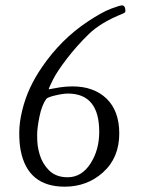

<svg xmlns="http://www.w3.org/2000/svg" viewBox="-20 -690 540 718"><path d="M436 -669.9Q449 -669.9 449 -647.9Q449 -642.8 439 -638.9Q356.7 -606 312 -562.5Q267.3 -519 230.6 -471.2Q193.8 -423.3 178.3 -392.5Q162.8 -361.6 162.1 -356Q167 -356.7 181.4 -359.4Q195.8 -362.1 203.6 -363.3Q227.1 -366.9 251 -366.9Q331.3 -366.9 378.7 -320.9Q426 -274.9 426 -190.9Q426 -99.4 364.7 -44.9Q305.4 8.1 221.9 8.1Q83.7 8.1 57.4 -127Q52 -154.3 52 -193.2Q52 -232.2 63.2 -277.8Q74.5 -323.5 92.9 -362.5Q111.3 -401.6 137.2 -439.2Q208 -543 308.1 -609.4Q361.8 -645 395.3 -657.5Q428.7 -669.9 436 -669.9ZM351.1 -197Q351.1 -340.1 233.9 -340.1Q216.3 -340.1 187 -333.3Q157.7 -326.4 153.1 -320.1Q136.2 -296.6 127.6 -254Q118.9 -211.4 118.9 -185.3Q118.9 -159.2 121.1 -144.4Q123.3 -129.6 128.2 -112.7Q133.1 -95.7 141.8 -80.8Q150.6 -65.9 162.6 -53.7Q189 -27.1 232.9 -27.1Q285.6 -27.1 318.8 -79.1Q351.1 -129.6 351.1 -197Z"/></svg>

Font: Fanwood Text
Style: Italic
Weight: 400
Italic angle: -9°
Version: Version 1.101